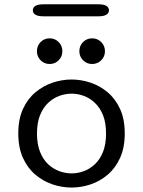

<svg xmlns="http://www.w3.org/2000/svg" viewBox="-20 -854 659 885"><path d="M310.2 10.5Q266.3 10.5 223 -3.8Q179.7 -18.2 143.6 -48.4Q107.5 -78.7 85.9 -126Q64.3 -173.3 64.3 -239Q64.3 -304.7 85.9 -351.8Q107.5 -398.8 143.6 -428.8Q179.7 -458.8 223 -473.2Q266.3 -487.5 310.2 -487.5Q353.5 -487.5 396.8 -473.2Q440.2 -458.8 476 -428.8Q511.8 -398.8 533.4 -351.8Q555 -304.7 555 -239Q555 -173.3 533.4 -126Q511.8 -78.7 476 -48.4Q440.2 -18.2 396.8 -3.8Q353.5 10.5 310.2 10.5ZM310.2 -54.8Q338.2 -54.8 366 -64.9Q393.8 -75 417.2 -96.8Q440.7 -118.7 454.8 -153.8Q468.8 -188.8 468.8 -239Q468.8 -288.5 454.8 -323.2Q440.7 -358 417.2 -380Q393.8 -402 366 -412.2Q338.2 -422.3 310.2 -422.3Q282.2 -422.3 253.8 -412.2Q225.5 -402 202.1 -380Q178.7 -358 164.6 -323.2Q150.5 -288.5 150.5 -239Q150.5 -188.8 164.6 -153.8Q178.7 -118.7 202.1 -96.8Q225.5 -75 253.8 -64.9Q282.2 -54.8 310.2 -54.8ZM208.7 -559Q184.3 -559 167.2 -576.1Q150.2 -593.2 150.2 -617.8Q150.2 -643 167.2 -660.2Q184.3 -677.3 208.7 -677.3Q233.3 -677.3 250.4 -660.2Q267.5 -643 267.5 -617.8Q267.5 -593.2 250.4 -576.1Q233.3 -559 208.7 -559ZM404.7 -559Q380 -559 362.9 -576.1Q345.8 -593.2 345.8 -617.8Q345.8 -643 362.9 -660.2Q380 -677.3 404.7 -677.3Q429.2 -677.3 446.5 -660.2Q463.8 -643 463.8 -617.8Q463.8 -593.2 446.5 -576.1Q429.2 -559 404.7 -559ZM131.3 -806.7Q131.3 -819.5 143.2 -826.8Q155.2 -834.2 180.3 -834.2H433.3Q458.5 -834.2 470.4 -826.8Q482.3 -819.5 482.3 -806.7Q482.3 -793.8 470.4 -786.3Q458.5 -778.8 433.3 -778.8H180.3Q155.2 -778.8 143.2 -786.3Q131.3 -793.8 131.3 -806.7Z"/></svg>

Font: Sono ExtraLight
Style: Regular
Weight: 200
Designer: Tyler Finck
Foundry: Tyler Finck
Version: Version 2.112